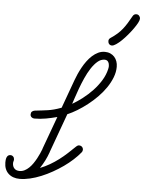

<svg xmlns="http://www.w3.org/2000/svg" viewBox="-62 -997 792 1054"><g transform="rotate(5 334.0 -470.0)"><path d="M24.9 -117.2Q34.2 -117.2 40.3 -110.8Q46.4 -104.5 46.4 -95.2Q46.4 -89.8 44.7 -85Q43 -80.1 43 -74.7Q43 -56.6 53.2 -45.7Q63.5 -34.7 82 -34.7Q96.7 -34.7 109.6 -41.3Q122.6 -47.9 134 -58.8Q145.5 -69.8 155 -83.7Q164.6 -97.7 172.6 -112.3Q180.7 -127 186.8 -141.1Q192.9 -155.3 197.3 -166.5V-168L263.2 -348.1Q232.4 -339.8 201.2 -334.2Q169.9 -328.6 137.7 -328.6Q128.9 -328.6 122.3 -334.5Q115.7 -340.3 115.7 -349.6Q115.7 -359.9 121.3 -365.2Q127 -370.6 136.7 -372.1Q160.2 -375 176.8 -376.7Q193.4 -378.4 209 -380.9Q224.6 -383.3 241.5 -387.7Q258.3 -392.1 282.2 -400.9L339.4 -558.1Q344.7 -573.2 353 -591.8Q361.3 -610.4 371.6 -629.2Q381.8 -647.9 394.8 -665.5Q407.7 -683.1 422.9 -696.8Q438 -710.4 455.3 -718.8Q472.7 -727.1 492.2 -727.1Q508.8 -727.1 522.2 -721.2Q535.6 -715.3 544.9 -705.1Q554.2 -694.8 559.1 -680.9Q564 -667 564 -650.9Q564 -621.6 552.5 -592Q541 -562.5 522 -534.7Q502.9 -506.8 477.8 -481.2Q452.6 -455.6 425 -434.1Q397.5 -412.6 369.4 -395.5Q341.3 -378.4 316.4 -368.2L238.3 -153.3V-152.3Q229.5 -127.4 218.3 -105.2Q207 -83 192.4 -61Q220.7 -72.3 245.8 -86.9Q271 -101.6 293.9 -118.9Q316.9 -136.2 338.1 -155.8Q359.4 -175.3 380.9 -196.3Q387.7 -203.1 396 -203.1Q405.8 -203.1 412.1 -196.8Q418.5 -190.4 418.5 -180.7Q418.5 -172.9 413.1 -166.5Q396 -145.5 373 -124.5Q350.1 -103.5 322.8 -84.2Q295.4 -64.9 265.4 -48.1Q235.4 -31.2 204.6 -18.6Q173.8 -5.9 143.6 1.2Q113.3 8.3 85.9 8.3Q66.9 8.3 51.3 2.7Q35.6 -2.9 24.2 -13.7Q12.7 -24.4 6.6 -39.8Q0.5 -55.2 0.5 -74.7Q0.5 -81.1 1.2 -88.4Q2 -95.7 4.4 -102.1Q6.8 -108.4 11.7 -112.8Q16.6 -117.2 24.9 -117.2ZM337.9 -427.2Q365.2 -442.9 394 -465.1Q422.9 -487.3 448 -513.9Q473.1 -540.5 491.9 -571Q510.7 -601.6 518.1 -633.8Q520.5 -643.6 520.5 -651.4Q520.5 -664.1 514.4 -674.1Q508.3 -684.1 494.1 -684.1Q473.6 -684.1 455.3 -668.2Q437 -652.3 420.9 -627.4Q404.8 -602.5 391.4 -572.3Q377.9 -542 367.4 -513.4Q356.9 -484.9 349.4 -461.7Q341.8 -438.5 337.9 -427.2ZM646.5 -947.8Q655.8 -947.8 661.9 -940.9Q668 -934.1 668 -925.3Q668 -917 660.2 -902.1Q652.3 -887.2 639.6 -869.4Q627 -851.6 611.3 -833Q595.7 -814.5 580.1 -799.3Q564.5 -784.2 550.3 -774.7Q536.1 -765.1 527.3 -765.1Q517.6 -765.1 511.7 -771.7Q505.9 -778.3 505.9 -788.1Q505.9 -798.8 515.1 -805.2Q537.1 -819.8 552.5 -833.5Q567.9 -847.2 580.1 -862.5Q592.3 -877.9 603.3 -895.8Q614.3 -913.6 627 -936.5Q633.3 -947.8 646.5 -947.8Z"/></g></svg>

Font: Helvetia Verbundene
Style: Regular
Weight: 400
Designer: Peter Wiegel, original typeface by Carl Albert Fahrenwaldt 1901
Foundry: Peter Wiegel
Version: Version 2.000